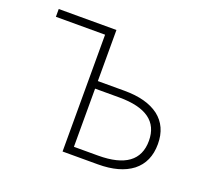

<svg xmlns="http://www.w3.org/2000/svg" viewBox="-97 -645 825 763"><g transform="rotate(20 316.0 -263.5)"><path d="M237 -494H29V-527H273V-311H386Q479 -311 531 -272Q583 -232 583 -157Q583 -81 531 -40Q479 0 386 0H237ZM375 -33Q545 -33 545 -157Q545 -279 375 -279H273V-33Z"/></g></svg>

Font: Noto Sans CJK TC Thin
Style: Regular
Weight: 250
Designer: Ryoko NISHIZUKA ???? (kana & ideographs); Paul D. Hunt (Latin, Greek & Cyrillic); Wenlong ZHANG ??? (bopomofo); Sandoll 
Foundry: Adobe Systems Incorporated
Version: Version 1.004 January 19, 2016